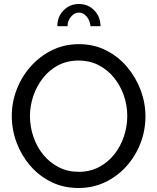

<svg xmlns="http://www.w3.org/2000/svg" viewBox="-20 -936 788 961"><path d="M373 5Q298 5 237 -25Q176 -55 131.5 -106.5Q87 -158 63 -222.5Q39 -287 39 -355Q39 -426 64.5 -490.5Q90 -555 135.5 -605.5Q181 -656 242 -685.5Q303 -715 375 -715Q450 -715 511 -684Q572 -653 616 -601Q660 -549 684 -485Q708 -421 708 -354Q708 -283 683 -218.5Q658 -154 612.5 -103.5Q567 -53 506 -24Q445 5 373 5ZM130 -355Q130 -301 147.5 -250.5Q165 -200 197 -161Q229 -122 274 -99Q319 -76 374 -76Q431 -76 476 -100Q521 -124 552.5 -164Q584 -204 600.5 -254Q617 -304 617 -355Q617 -409 599.5 -459Q582 -509 549.5 -548.5Q517 -588 472.5 -610.5Q428 -633 374 -633Q317 -633 272 -609.5Q227 -586 195.5 -546Q164 -506 147 -456.5Q130 -407 130 -355ZM375 -873Q353 -873 335.5 -852.5Q318 -832 318 -805H267Q267 -852 298 -884Q329 -916 375 -916Q421 -916 452 -884Q483 -852 483 -805H433Q430 -834 413.5 -853.5Q397 -873 375 -873Z"/></svg>

Font: Raleway Thin Medium
Style: Regular
Weight: 500
Version: Version 4.026